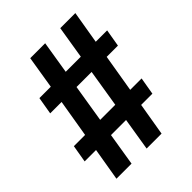

<svg xmlns="http://www.w3.org/2000/svg" viewBox="-204 -826 918 918"><g transform="rotate(-45 254.5 -367.5)"><path d="M44 -18 72 -184H-5L10 -272H86L118 -463H41L56 -551H133L160 -717H261L234 -551H336L363 -717H465L437 -551H514L499 -463H423L391 -272H468L453 -184H377L349 -18H248L275 -184H173L146 -18ZM290 -272 321 -463H219L188 -272Z"/></g></svg>

Font: Iosevka Slab Semibold
Style: Italic
Weight: 600
Italic angle: -9°
Monospace: yes
Designer: Belleve Invis
Foundry: Belleve Invis
Version: Version 11.1.1; ttfautohint (v1.8.3)